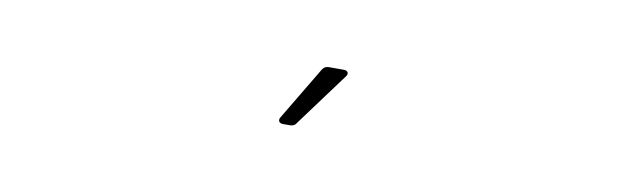

<svg xmlns="http://www.w3.org/2000/svg" viewBox="-25 -880 1050 327"><g transform="rotate(10 500.0 -716.5)"><path d="M466 -662H478C483 -662 487 -664 489 -668L557 -760C562 -766 559 -771 552 -771H526C521 -771 518 -769 515 -765L460 -673C456 -667 459 -662 466 -662Z"/></g></svg>

Font: LINE Seed JP_OTF Thin
Style: Regular
Weight: 250
Designer: LY Corporation & Fontrix & Fontworks
Version: Version 1.007